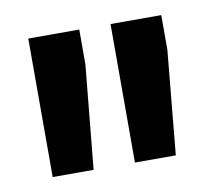

<svg xmlns="http://www.w3.org/2000/svg" viewBox="-44 -799 409 366"><g transform="rotate(-10 160.5 -616.0)"><path d="M129.9 -682.6 110.4 -481.9H31.2V-750H129.9ZM288.6 -682.6 269.5 -481.9H190.4V-750H288.6Z"/></g></svg>

Font: Shabnam FD
Style: Bold
Weight: 700
Foundry: DejaVu fonts team - Redesigned by Saber Rastikerdar - Based on Vazir font
Version: Version 5.00;October 20, 2019;FontCreator 12.0.0.2547 64-bit